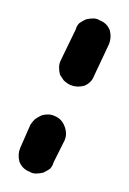

<svg xmlns="http://www.w3.org/2000/svg" viewBox="-52 -80 140 208"><path d="M-31 95Q-28 103 -20 106Q-17 108 -13 108Q-9 108 -5 107Q-1 105 2 103Q5 100 6 96L18 72Q21 65 18 57Q15 49 8 46Q4 44 0 44Q-4 44 -7 45Q-11 47 -14 49Q-17 52 -19 55L-30 80Q-33 87 -31 95ZM12 -7Q12 -3 13 1Q15 4 17 7Q20 10 24 12Q31 15 39 13Q47 10 50 2L66 -32Q69 -39 67 -47Q64 -55 56 -58Q53 -60 49 -60Q45 -60 41 -59Q37 -57 34 -55Q31 -52 30 -48L14 -15Q12 -11 12 -7Z"/></svg>

Font: FRB American Cursive Dashed
Style: Bold Italic
Weight: 700
Italic angle: -25°
Version: Version 2.0;Modular Font Editor K font №1